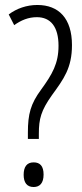

<svg xmlns="http://www.w3.org/2000/svg" viewBox="-20 -744 331 771"><path d="M92 -212V-186H136V-207C136 -267 145 -300 188 -361C236 -427 269 -471 269 -563C269 -670 216 -724 130 -724C87 -724 47 -710 15 -686L37 -643C65 -663 94 -675 128 -675C183 -675 215 -637 215 -560C215 -489 190 -446 145 -384C103 -327 92 -286 92 -212ZM75 -42C75 -11 88 7 115 7C140 7 155 -9 155 -43C155 -77 141 -92 115 -92C87 -92 75 -73 75 -42Z"/></svg>

Font: Noto Sans Georgian ExtraCondensed Light
Style: Regular
Weight: 300
Width: 2
Designer: Monotype Design Team, Akaki Razmadze
Foundry: Google LLC
Version: Version 2.005